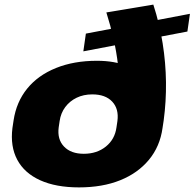

<svg xmlns="http://www.w3.org/2000/svg" viewBox="-20 -803 845 834"><path d="M323 11Q223 11 154.5 -20Q86 -51 55 -109Q24 -167 34 -247L39 -280Q51 -360 98 -418Q145 -476 223 -507.5Q301 -539 401 -539Q478 -539 532 -516Q586 -493 613 -452.5Q640 -412 637 -359L498 -408Q499 -465 492.5 -521.5Q486 -578 473 -635Q460 -692 442 -749L646 -783Q673 -700 686.5 -615Q700 -530 701 -446Q702 -362 691 -280L686 -247Q675 -167 627 -109Q579 -51 502 -20Q425 11 323 11ZM344 -135Q401 -135 440 -166.5Q479 -198 486 -250L490 -277Q497 -330 467.5 -361.5Q438 -393 381 -393Q343 -393 313 -378.5Q283 -364 263.5 -338Q244 -312 239 -277L235 -250Q228 -198 258 -166.5Q288 -135 344 -135ZM353 -657 805 -743 794 -666 342 -580Z"/></svg>

Font: Pathway Extreme 28pt ExtraBold
Style: Italic
Weight: 800
Italic angle: -8°
Designer: Eduardo Rodriguez Tunni
Foundry: Eduardo Rodriguez Tunni
Version: Version 1.001;gftools[0.9.26]